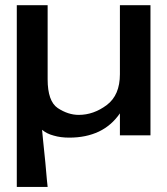

<svg xmlns="http://www.w3.org/2000/svg" viewBox="-20 -526 647 742"><path d="M443.4 -505.9Q443.4 -505.9 443.4 -471.7Q443.4 -437.5 443.4 -392.6Q443.4 -337.9 443.4 -288.1Q443.4 -239.3 443.4 -239.3Q443.4 -158.2 392.6 -120.1Q341.8 -82 284.2 -82Q243.2 -82 203.1 -108.4Q164.1 -134.8 164.1 -219.7Q164.1 -219.7 164.1 -256.8Q164.1 -293.9 164.1 -341.8Q164.1 -400.4 164.1 -453.1Q164.1 -505.9 164.1 -505.9Q164.1 -505.9 141.6 -505.9Q120.1 -505.9 95.7 -505.9Q75.2 -505.9 60.5 -505.9Q44.9 -505.9 44.9 -505.9Q44.9 -505.9 44.9 -446.3Q44.9 -387.7 44.9 -300.8Q44.9 -254.9 44.9 -203.1Q44.9 -152.3 44.9 -102.5Q44.9 -61.5 44.9 -22.5Q44.9 16.6 44.9 50.8Q44.9 114.3 44.9 155.3Q44.9 196.3 44.9 196.3Q44.9 196.3 67.4 196.3Q88.9 196.3 113.3 196.3Q133.8 196.3 148.4 196.3Q164.1 196.3 164.1 196.3Q164.1 196.3 161.1 168Q158.2 139.6 155.3 102.5Q150.4 57.6 146.5 16.6Q142.6 -24.4 142.6 -24.4Q161.1 -8.8 187.5 -2Q213.9 5.9 248 5.9Q312.5 5.9 362.3 -17.6Q411.1 -41 443.4 -87.9Q443.4 -87.9 443.4 -45.9Q443.4 -2.9 443.4 -2.9Q443.4 -2.9 459 -2.9Q473.6 -2.9 493.2 -2.9Q518.6 -2.9 540 -2.9Q561.5 -2.9 561.5 -2.9Q561.5 -2.9 561.5 -45.9Q561.5 -87.9 561.5 -150.4Q561.5 -183.6 561.5 -219.7Q561.5 -255.9 561.5 -292Q561.5 -376 561.5 -441.4Q561.5 -505.9 561.5 -505.9Q561.5 -505.9 546.9 -505.9Q531.2 -505.9 511.7 -505.9Q486.3 -505.9 464.8 -505.9Q443.4 -505.9 443.4 -505.9Z"/></svg>

Font: umazing
Style: Display
Weight: 400
Designer: umazing